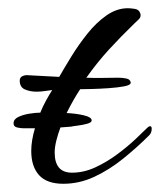

<svg xmlns="http://www.w3.org/2000/svg" viewBox="-20 -431 389 467"><path d="M134 16Q94 16 75 -5Q56 -26 56 -64Q56 -89 65 -119H37Q30 -119 21.5 -121Q13 -123 13 -131Q13 -141 24.5 -146.5Q36 -152 51.5 -154.5Q67 -157 78 -157Q84 -172 92 -186.5Q100 -201 107 -212Q98 -211 88.5 -209.5Q79 -208 69 -208Q53 -208 40.5 -213.5Q28 -219 28 -235Q28 -243 35 -246Q42 -249 49 -248L124 -244Q136 -265 153.5 -293.5Q171 -322 192.5 -349Q214 -376 239 -393.5Q264 -411 291 -411Q297 -411 307.5 -409.5Q318 -408 321 -399Q322 -397 322 -394Q322 -388 317 -383.5Q312 -379 307 -374Q274 -342 245.5 -311Q217 -280 190 -242Q210 -241 229.5 -241.5Q249 -242 268 -242Q278 -242 287.5 -240Q297 -238 298 -230Q298 -224 282 -221Q266 -218 244 -216.5Q222 -215 202 -214.5Q182 -214 175 -214Q159 -190 142 -156Q165 -155 184 -150.5Q203 -146 203 -138Q203 -133 192 -130Q181 -127 169 -125.5Q157 -124 153 -123L127 -121Q121 -105 117 -89Q113 -73 113 -60Q113 -11 155 -11Q184 -11 212 -24Q240 -37 265.5 -56Q291 -75 310 -93Q329 -111 338 -120Q342 -124 345 -124Q349 -124 349 -118Q349 -108 343 -102Q314 -73 280 -45.5Q246 -18 209.5 -1Q173 16 134 16Z"/></svg>

Font: Corinthia
Style: Bold
Weight: 700
Designer: Robert E. Leuschke
Foundry: Robert E. Leuschke
Version: Version 1.013; ttfautohint (v1.8.3)